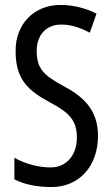

<svg xmlns="http://www.w3.org/2000/svg" viewBox="-20 -744 453 774"><path d="M375 -196C375 -288 331 -347 238 -396C155 -441 128 -467 128 -540C128 -601 165 -645 227 -645C263 -645 302 -634 342 -612L369 -689C332 -708 281 -724 225 -724C118 -725 41 -647 43 -536C43 -423 95 -378 180 -332C262 -289 290 -257 290 -188C290 -123 251 -69 184 -69C139 -69 83 -82 38 -108V-21C80 0 129 10 187 10C300 10 375 -75 375 -196Z"/></svg>

Font: Noto Sans Telugu ExtraCondensed
Style: Regular
Weight: 400
Width: 2
Designer: Jelle Bosma - Monotype Design Team
Foundry: Monotype Imaging Inc.
Version: Version 2.005